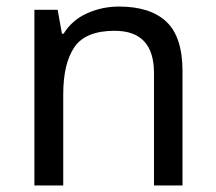

<svg xmlns="http://www.w3.org/2000/svg" viewBox="-20 -566 658 586"><path d="M343 -546Q439 -546 488 -499.5Q537 -453 537 -349V0H450V-343Q450 -472 330 -472Q241 -472 207 -422Q173 -372 173 -278V0H85V-536H156L169 -463H174Q200 -505 246 -525.5Q292 -546 343 -546Z"/></svg>

Font: Noto Sans Bengali UI
Style: Regular
Weight: 400
Designer: Jelle Bosma - Monotype Design Team
Foundry: Monotype Imaging Inc.
Version: Version 2.003; ttfautohint (v1.8.4.7-5d5b)